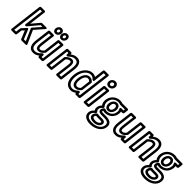

<svg xmlns="http://www.w3.org/2000/svg" viewBox="275 -2183 3874 3874"><g transform="rotate(45 2212.0 -245.5)"><path d="M101 -25 182 -681H233L182 -265C180 -250 193 -240 204 -240H207C215 -240 223 -244 228 -250L411 -466H462L321 -306C314 -298 313 -287 316 -279L430 -25H375L294 -225C294 -225 283 -262 252 -228L172 -140C168 -136 166 -130 165 -125L153 -25ZM48 0C47 11 55 25 70 25H172C183 25 198 15 200 0L214 -116L260 -167L334 12C337 19 345 25 354 25H467C514 25 493 -12 493 -12L369 -289L533 -476C568 -515 518 -516 518 -516H405C398 -516 389 -513 383 -506L241 -338L286 -706C287 -717 279 -731 264 -731H163C152 -731 137 -721 135 -706Z M612 -183 647 -466H701L668 -198C658 -114 678 -62 745 -62C795 -62 832 -91 873 -141C876 -145 878 -151 879 -155L917 -466H971L917 -25H879L880 -75C880 -88 869 -97 858 -97H855C847 -97 839 -92 834 -87C791 -39 752 -13 702 -13C627 -13 597 -63 612 -183ZM562 -183C546 -55 582 37 696 37C747 37 791 16 829 -16V3C829 14 838 25 851 25H935C946 25 961 15 963 0L1024 -491C1025 -502 1017 -516 1002 -516H898C887 -516 872 -506 870 -491L830 -163C796 -122 777 -112 751 -112C723 -112 708 -120 718 -198L754 -491C755 -502 747 -516 732 -516H628C617 -516 602 -506 600 -491ZM745 -604C729 -604 718 -616 721 -639C724 -661 738 -673 754 -673C770 -673 782 -661 779 -639C776 -616 761 -604 745 -604ZM739 -554C786 -554 823 -594 829 -639C834 -683 807 -723 760 -723C713 -723 676 -683 671 -639C665 -594 692 -554 739 -554ZM913 -604C897 -604 885 -616 888 -639C891 -661 905 -673 921 -673C936 -673 948 -661 945 -639C942 -616 927 -604 913 -604ZM907 -554C954 -554 990 -594 995 -639C1000 -683 974 -723 927 -723C880 -723 843 -683 838 -639C832 -594 860 -554 907 -554Z M1112 -25 1166 -466H1204V-422C1204 -409 1214 -400 1226 -400H1229C1236 -400 1244 -403 1249 -408C1292 -450 1334 -478 1384 -478C1459 -478 1489 -428 1474 -308L1439 -25H1386L1419 -293C1429 -377 1409 -429 1341 -429C1291 -429 1255 -400 1213 -360C1208 -355 1206 -349 1205 -343L1166 -25ZM1059 0C1058 11 1066 25 1081 25H1184C1195 25 1210 15 1212 0L1253 -333C1289 -367 1309 -379 1335 -379C1365 -379 1379 -371 1369 -293L1333 0C1332 11 1340 25 1355 25H1458C1469 25 1484 15 1486 0L1524 -308C1540 -436 1504 -528 1390 -528C1338 -528 1294 -506 1255 -476V-494C1255 -505 1246 -516 1233 -516H1147C1136 -516 1121 -506 1119 -491Z M1644 -245C1663 -397 1757 -478 1835 -478C1877 -478 1899 -462 1928 -431C1928 -431 1969 -402 1973 -450L1979 -529L1997 -681H2051L1970 -25H1932L1931 -56C1931 -68 1921 -78 1909 -78H1905C1898 -78 1891 -75 1886 -70C1852 -37 1809 -13 1772 -13C1681 -13 1625 -89 1644 -245ZM1594 -245C1573 -77 1636 37 1766 37C1808 37 1847 19 1881 -5L1882 3C1882 15 1892 25 1904 25H1989C2000 25 2015 15 2017 0L2104 -706C2105 -717 2097 -731 2082 -731H1978C1967 -731 1952 -721 1950 -706L1929 -528L1928 -527L1927 -503C1904 -518 1876 -528 1841 -528C1726 -528 1615 -413 1594 -245ZM1701 -246C1688 -137 1718 -58 1803 -58C1847 -58 1886 -82 1923 -123C1927 -127 1930 -133 1931 -138L1959 -367C1960 -374 1957 -381 1953 -385C1923 -419 1888 -433 1852 -433C1774 -433 1714 -354 1701 -246ZM1751 -246C1763 -344 1810 -383 1846 -383C1867 -383 1886 -377 1907 -356L1882 -147C1854 -118 1832 -108 1809 -108C1767 -108 1738 -143 1751 -246Z M2269 -602C2246 -602 2232 -617 2235 -642C2238 -668 2256 -683 2279 -683C2302 -683 2316 -668 2313 -642C2310 -617 2292 -602 2269 -602ZM2263 -552C2314 -552 2357 -591 2363 -642C2369 -694 2336 -733 2285 -733C2234 -733 2191 -694 2185 -642C2179 -591 2213 -552 2263 -552ZM2171 -25 2225 -466H2278L2224 -25ZM2118 0C2117 11 2125 25 2140 25H2243C2254 25 2269 15 2271 0L2331 -491C2332 -502 2325 -516 2310 -516H2206C2195 -516 2180 -506 2178 -491Z M2425 72C2417 138 2478 167 2551 167C2628 167 2701 126 2709 63C2716 4 2666 -11 2615 -11H2554C2531 -11 2515 -13 2502 -17C2494 -19 2485 -17 2478 -12C2448 11 2429 40 2425 72ZM2475 72C2477 60 2482 49 2496 35C2511 38 2528 39 2548 39H2608C2658 39 2661 46 2659 63C2656 84 2622 117 2557 117C2490 117 2472 94 2475 72ZM2386 89C2390 58 2410 30 2449 5C2456 0 2461 -9 2462 -16V-20C2463 -28 2459 -36 2454 -40C2439 -52 2429 -70 2433 -102C2436 -130 2458 -156 2481 -173C2488 -178 2492 -185 2493 -193V-197C2494 -204 2492 -212 2487 -216C2465 -236 2446 -277 2452 -327C2464 -425 2539 -478 2620 -478C2641 -478 2659 -474 2674 -468C2677 -467 2680 -466 2683 -466H2816L2812 -431H2756C2756 -431 2706 -430 2731 -391C2740 -377 2747 -352 2743 -323C2731 -228 2665 -181 2583 -181C2568 -181 2550 -185 2535 -192C2526 -196 2514 -194 2506 -187C2488 -172 2473 -151 2469 -122C2463 -76 2499 -52 2557 -52H2636C2737 -52 2769 -23 2761 44C2751 122 2669 192 2532 192C2431 192 2378 154 2386 89ZM2336 89C2323 196 2417 242 2526 242C2677 242 2797 160 2811 44C2824 -59 2753 -102 2642 -102H2564C2514 -102 2518 -112 2519 -122C2520 -131 2522 -135 2525 -139C2541 -134 2560 -131 2577 -131C2682 -131 2778 -200 2793 -323C2796 -344 2795 -361 2791 -381H2831C2842 -381 2857 -391 2859 -406L2869 -491C2870 -502 2863 -516 2848 -516H2694C2676 -523 2652 -528 2626 -528C2521 -528 2418 -455 2402 -327C2395 -272 2410 -227 2434 -196C2411 -174 2388 -140 2383 -102C2379 -68 2386 -40 2401 -19C2366 10 2341 47 2336 89ZM2586 -203C2645 -203 2694 -255 2703 -327C2712 -397 2676 -449 2616 -449C2556 -449 2508 -398 2499 -327C2490 -255 2526 -203 2586 -203ZM2592 -253C2566 -253 2542 -273 2549 -327C2555 -380 2583 -399 2610 -399C2636 -399 2659 -379 2653 -327C2646 -273 2617 -253 2592 -253Z M2957 -183 2992 -466H3046L3013 -198C3003 -114 3023 -62 3090 -62C3140 -62 3177 -91 3218 -141C3221 -145 3223 -151 3224 -155L3262 -466H3316L3262 -25H3224L3225 -75C3225 -88 3214 -97 3203 -97H3200C3192 -97 3184 -92 3179 -87C3136 -39 3097 -13 3047 -13C2972 -13 2942 -63 2957 -183ZM2907 -183C2891 -55 2927 37 3041 37C3092 37 3136 16 3174 -16V3C3174 14 3183 25 3196 25H3280C3291 25 3307 15 3309 0L3369 -491C3370 -502 3362 -516 3347 -516H3243C3232 -516 3217 -506 3215 -491L3175 -163C3141 -122 3122 -112 3096 -112C3068 -112 3053 -120 3063 -198L3099 -491C3100 -502 3092 -516 3077 -516H2973C2962 -516 2947 -506 2945 -491Z M3457 -25 3511 -466H3549V-422C3549 -409 3559 -400 3571 -400H3574C3581 -400 3589 -403 3594 -408C3637 -450 3679 -478 3729 -478C3804 -478 3834 -428 3819 -308L3784 -25H3731L3764 -293C3774 -377 3754 -429 3686 -429C3636 -429 3600 -400 3558 -360C3553 -355 3551 -349 3550 -343L3511 -25ZM3404 0C3403 11 3411 25 3426 25H3529C3540 25 3555 15 3557 0L3598 -333C3634 -367 3654 -379 3680 -379C3710 -379 3724 -371 3714 -293L3678 0C3677 11 3685 25 3700 25H3803C3814 25 3829 15 3831 0L3869 -308C3885 -436 3849 -528 3735 -528C3683 -528 3639 -506 3600 -476V-494C3600 -505 3591 -516 3578 -516H3492C3481 -516 3466 -506 3464 -491Z M3980 72C3972 138 4033 167 4106 167C4183 167 4256 126 4264 63C4271 4 4221 -11 4170 -11H4109C4086 -11 4070 -13 4057 -17C4049 -19 4040 -17 4033 -12C4003 11 3984 40 3980 72ZM4030 72C4032 60 4037 49 4051 35C4066 38 4083 39 4103 39H4163C4213 39 4216 46 4214 63C4211 84 4177 117 4112 117C4045 117 4027 94 4030 72ZM3941 89C3945 58 3965 30 4004 5C4011 0 4016 -9 4017 -16V-20C4018 -28 4014 -36 4009 -40C3994 -52 3984 -70 3988 -102C3991 -130 4013 -156 4036 -173C4043 -178 4047 -185 4048 -193V-197C4049 -204 4047 -212 4042 -216C4020 -236 4001 -277 4007 -327C4019 -425 4094 -478 4175 -478C4196 -478 4214 -474 4229 -468C4232 -467 4235 -466 4238 -466H4371L4367 -431H4311C4311 -431 4261 -430 4286 -391C4295 -377 4302 -352 4298 -323C4286 -228 4220 -181 4138 -181C4123 -181 4105 -185 4090 -192C4081 -196 4069 -194 4061 -187C4043 -172 4028 -151 4024 -122C4018 -76 4054 -52 4112 -52H4191C4292 -52 4324 -23 4316 44C4306 122 4224 192 4087 192C3986 192 3933 154 3941 89ZM3891 89C3878 196 3972 242 4081 242C4232 242 4352 160 4366 44C4379 -59 4308 -102 4197 -102H4119C4069 -102 4073 -112 4074 -122C4075 -131 4077 -135 4080 -139C4096 -134 4115 -131 4132 -131C4237 -131 4333 -200 4348 -323C4351 -344 4350 -361 4346 -381H4386C4397 -381 4412 -391 4414 -406L4424 -491C4425 -502 4418 -516 4403 -516H4249C4231 -523 4207 -528 4181 -528C4076 -528 3973 -455 3957 -327C3950 -272 3965 -227 3989 -196C3966 -174 3943 -140 3938 -102C3934 -68 3941 -40 3956 -19C3921 10 3896 47 3891 89ZM4141 -203C4200 -203 4249 -255 4258 -327C4267 -397 4231 -449 4171 -449C4111 -449 4063 -398 4054 -327C4045 -255 4081 -203 4141 -203ZM4147 -253C4121 -253 4097 -273 4104 -327C4110 -380 4138 -399 4165 -399C4191 -399 4214 -379 4208 -327C4201 -273 4172 -253 4147 -253Z"/></g></svg>

Font: Falling Sky
Style: CondOuObl
Weight: 400
Designer: Paul D. Hunt
Foundry: Adobe Systems Incorporated
Version: Version 1.02